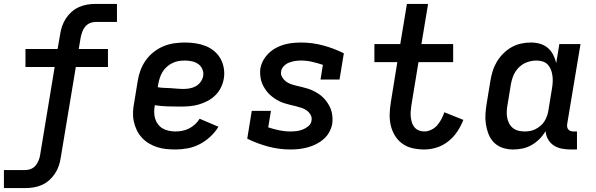

<svg xmlns="http://www.w3.org/2000/svg" viewBox="-21 -755 3041 980"><path d="M-1 205V113H109Q123 113 137.5 107Q152 101 161.5 89Q171 77 176.5 63Q182 49 184 35L258 -413H109V-505H273L286 -580Q289 -601 296 -621.5Q303 -642 315.5 -661Q328 -680 345 -695Q362 -710 382.5 -719Q403 -728 424 -731.5Q445 -735 466 -735H576V-643H466Q452 -643 438 -637Q424 -631 414 -619Q404 -607 399 -593Q394 -579 391 -565L381 -505H530V-413H366L289 50Q286 71 279 91.5Q272 112 259.5 131Q247 150 230 165Q213 180 192.5 189Q172 198 151 201.5Q130 205 109 205Z M875 8Q850 8 826 5.5Q802 3 779.5 -4.5Q757 -12 737.5 -24Q718 -36 702.5 -53Q687 -70 677 -91Q667 -112 662 -135Q657 -158 658 -183Q659 -208 664 -232L682 -342Q686 -369 696 -396Q706 -423 723 -447Q740 -471 763.5 -489.5Q787 -508 813.5 -519Q840 -530 868 -534Q896 -538 923 -538Q950 -538 977 -534Q1004 -530 1028 -520.5Q1052 -511 1072 -494.5Q1092 -478 1104.5 -455.5Q1117 -433 1121.5 -406Q1126 -379 1121 -352Q1117 -329 1106 -307Q1095 -285 1077.5 -268Q1060 -251 1038 -239.5Q1016 -228 993 -221.5Q970 -215 947 -213Q924 -211 901 -211Q868 -211 834.5 -212Q801 -213 769 -218V-217Q766 -200 766 -182.5Q766 -165 771 -149Q776 -133 786 -120Q796 -107 810 -99Q824 -91 841 -87.5Q858 -84 875 -84Q892 -84 910 -87.5Q928 -91 944.5 -99.5Q961 -108 975 -121Q989 -134 998 -149L1094 -108Q1077 -80 1052 -57Q1027 -34 998 -19Q969 -4 937.5 2Q906 8 875 8ZM916 -301Q932 -301 948 -304Q964 -307 978.5 -315Q993 -323 1003 -337Q1013 -351 1016 -367Q1019 -385 1012 -401.5Q1005 -418 991 -428Q977 -438 959 -442Q941 -446 923 -446Q907 -446 891 -443.5Q875 -441 859.5 -433.5Q844 -426 831 -414.5Q818 -403 809 -388.5Q800 -374 795 -358.5Q790 -343 787 -327L784 -310Q800 -307 817 -306.5Q834 -306 850.5 -305Q867 -304 883 -302.5Q899 -301 916 -301Z M1462 8Q1403 8 1347.5 -7Q1292 -22 1241 -47L1264 -189H1362L1348 -105Q1375 -96 1403.5 -90Q1432 -84 1461 -84Q1477 -84 1493 -86Q1509 -88 1524.5 -94Q1540 -100 1553.5 -111.5Q1567 -123 1569 -139Q1572 -155 1564.5 -168.5Q1557 -182 1545.5 -190.5Q1534 -199 1519.5 -204Q1505 -209 1490.5 -212.5Q1476 -216 1461.5 -219.5Q1447 -223 1432.5 -227.5Q1418 -232 1404.5 -238.5Q1391 -245 1379 -253.5Q1367 -262 1356.5 -271.5Q1346 -281 1337.5 -293Q1329 -305 1322 -318Q1315 -331 1311.5 -345.5Q1308 -360 1307 -375.5Q1306 -391 1308 -406Q1314 -439 1335.5 -466.5Q1357 -494 1387 -510Q1417 -526 1449 -532Q1481 -538 1514 -538Q1573 -538 1628.5 -523Q1684 -508 1734 -483L1712 -349H1615L1627 -424Q1600 -433 1572 -439.5Q1544 -446 1514 -446Q1499 -446 1484 -443.5Q1469 -441 1454.5 -435.5Q1440 -430 1428 -418Q1416 -406 1414 -391Q1411 -376 1418.5 -362.5Q1426 -349 1437.5 -340Q1449 -331 1463 -326Q1477 -321 1492 -317.5Q1507 -314 1521.5 -310.5Q1536 -307 1550.5 -302.5Q1565 -298 1578 -291.5Q1591 -285 1603.5 -277Q1616 -269 1626.5 -259Q1637 -249 1645.5 -237.5Q1654 -226 1661 -212.5Q1668 -199 1671.5 -185Q1675 -171 1676 -155.5Q1677 -140 1675 -124Q1671 -102 1660 -81.5Q1649 -61 1631.5 -45.5Q1614 -30 1593 -19.5Q1572 -9 1550 -3Q1528 3 1506 5.5Q1484 8 1462 8Z M2145 8Q2114 8 2085 1.5Q2056 -5 2033 -21.5Q2010 -38 1995 -62.5Q1980 -87 1973.5 -115Q1967 -143 1968 -173.5Q1969 -204 1974 -234L2007 -438H1890V-530H2022L2056 -735H2164L2130 -530H2292V-438H2115L2079 -219Q2077 -204 2075.5 -189Q2074 -174 2075.5 -159.5Q2077 -145 2081 -131Q2085 -117 2094 -106Q2103 -95 2116.5 -89.5Q2130 -84 2145 -84Q2162 -84 2180 -92.5Q2198 -101 2210.5 -115.5Q2223 -130 2232 -147Q2241 -164 2247 -182L2344 -143Q2332 -112 2313 -83.5Q2294 -55 2267 -33.5Q2240 -12 2208 -2Q2176 8 2145 8Z M2598 8Q2570 8 2544.5 -0.5Q2519 -9 2500.5 -27.5Q2482 -46 2472.5 -70.5Q2463 -95 2459 -121.5Q2455 -148 2457 -176Q2459 -204 2464 -232L2482 -342Q2486 -367 2493.5 -391.5Q2501 -416 2514.5 -439Q2528 -462 2547.5 -481.5Q2567 -501 2590 -514Q2613 -527 2638.5 -532.5Q2664 -538 2689 -538Q2713 -538 2735.5 -531.5Q2758 -525 2775 -510.5Q2792 -496 2802.5 -475.5Q2813 -455 2818 -433L2834 -530H2942L2874 -122Q2873 -114 2874 -107Q2875 -100 2879.5 -94.5Q2884 -89 2891 -86.5Q2898 -84 2906 -84H2924V8H2891Q2868 8 2845.5 3.5Q2823 -1 2805 -13Q2787 -25 2776 -44.5Q2765 -64 2764 -86Q2751 -64 2732.5 -45.5Q2714 -27 2692 -14.5Q2670 -2 2646 3Q2622 8 2598 8ZM2656 -84Q2671 -84 2685 -86.5Q2699 -89 2712.5 -96Q2726 -103 2738 -113Q2750 -123 2758 -136Q2766 -149 2771 -163Q2776 -177 2778 -191L2796 -301Q2799 -318 2800 -334.5Q2801 -351 2799 -367Q2797 -383 2791.5 -398Q2786 -413 2775.5 -424.5Q2765 -436 2749.5 -441Q2734 -446 2717 -446Q2702 -446 2686 -442.5Q2670 -439 2655.5 -431.5Q2641 -424 2629 -412.5Q2617 -401 2608.5 -387Q2600 -373 2595 -357.5Q2590 -342 2587 -327L2569 -217Q2566 -201 2565.5 -184.5Q2565 -168 2568 -153Q2571 -138 2578 -124.5Q2585 -111 2597 -101.5Q2609 -92 2624.5 -88Q2640 -84 2656 -84Q2656 -84 2656 -84Q2656 -84 2656 -84Z"/></svg>

Font: Iosevka Curly Slab SmBdEx
Style: Italic
Weight: 600
Width: 7
Italic angle: -9°
Monospace: yes
Designer: Belleve Invis
Foundry: Belleve Invis
Version: Version 11.1.0; ttfautohint (v1.8.3)